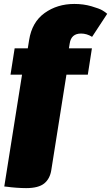

<svg xmlns="http://www.w3.org/2000/svg" viewBox="-20 -745 563 973"><path d="M91.7 -366.7H33.3L54.2 -500H120.8L127.5 -541.7Q141.7 -632.5 205.8 -678.8Q270 -725 356.7 -725Q403.3 -725 443.3 -713.3Q483.3 -701.7 498.8 -692.5Q514.2 -683.3 523.3 -675L446.7 -558.3Q420 -575 390.8 -575Q340.8 -575 333.3 -525L329.2 -500H445.8L425 -366.7H316.7L240 116.7Q233.3 160.8 204.2 184.6Q175 208.3 112.5 208.3Q89.2 208.3 61.7 206.2Q34.2 204.2 18.3 201.7L1.7 200Z"/></svg>

Font: BoonTook
Style: Italic
Weight: 400
Italic angle: -9°
Designer: Sungsit Sawaiwan
Foundry: FontUni
Version: Version 3.0